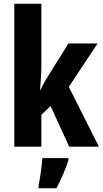

<svg xmlns="http://www.w3.org/2000/svg" viewBox="-20 -780 546 1021"><path d="M200 -441V-760H56V0H200V-170L249 -216L348 0H506L346 -318L499 -549H344L238 -379C222 -356 212 -335 195 -302H193C197 -349 200 -390 200 -441ZM344 72V61H205C203 103 192 173 185 208V221H280C305 174 328 122 344 72Z"/></svg>

Font: Noto Sans Gurmukhi UI ExtraCondensed ExtraBold
Style: Regular
Weight: 800
Width: 2
Designer: Jelle Bosma - Monotype Design Team
Foundry: Monotype Imaging Inc.
Version: Version 2.004